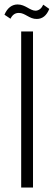

<svg xmlns="http://www.w3.org/2000/svg" viewBox="-36 -841 241 861"><path d="M43 -821C18 -821 -3 -806 -16 -775L11 -757C20 -775 32 -783 48 -783C76 -784 96 -755 129 -756C154 -756 173 -771 185 -801L158 -820C150 -803 139 -794 124 -793C98 -793 78 -821 43 -821ZM59 -700V0H112V-700Z"/></svg>

Font: Modon Arabic
Style: Regular
Weight: 400
Designer: Ahmedzaza
Foundry: Ahmedzaza
Version: Version 2.010